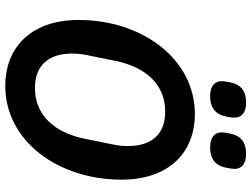

<svg xmlns="http://www.w3.org/2000/svg" viewBox="-133 -812 957 731"><g transform="rotate(90 345.5 -446.5)"><path d="M346 -768C395 -768 416 -793 423 -826C427 -845 428 -854 428 -861C428 -886 411 -905 371 -905C322 -905 301 -880 294 -847C290 -828 289 -819 289 -812C289 -787 306 -768 346 -768ZM541 -768C590 -768 611 -793 618 -826C622 -845 623 -854 623 -861C623 -886 606 -905 566 -905C517 -905 496 -880 489 -847C485 -828 484 -819 484 -812C484 -787 501 -768 541 -768ZM306 12C519 12 664 -192 664 -430C664 -622 550 -710 415 -710C202 -710 56 -506 56 -268C56 -76 171 12 306 12ZM315 -101C230 -101 184 -152 184 -242C184 -258 185 -278 190 -300L211 -404C235 -526 304 -597 405 -597C490 -597 536 -546 536 -456C536 -440 535 -420 530 -398L509 -294C485 -172 416 -101 315 -101Z"/></g></svg>

Font: Braiins Sans SemiBold
Style: Italic
Weight: 600
Italic angle: -11.31°
Designer: Mike Abbink, Paul van der Laan, Pieter van Rosmalen, Jiri Chlebus, Lubos Buracinsky
Foundry: Bold Monday, Sudetype
Version: Version 1.000;hotconv 1.0.109;makeotfexe 2.5.65596